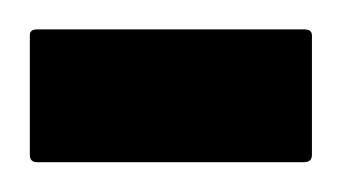

<svg xmlns="http://www.w3.org/2000/svg" viewBox="-30 -100 231 130"><path d="M175.8 -80.1Q181.2 -80.1 181.2 -76.2V4.9Q181.2 9.8 175.8 9.8H-4.9Q-9.8 9.8 -9.8 4.9V-76.2Q-9.8 -80.1 -4.9 -80.1Z"/></svg>

Font: Sahl Naskh
Style: Regular
Weight: 400
Designer: Pascal Zoghbi
Version: Version 1.001